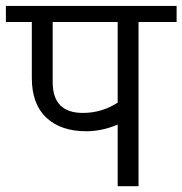

<svg xmlns="http://www.w3.org/2000/svg" viewBox="-35 -645 631 665"><path d="M372.6 0V-213.4Q317.9 -190.4 263.2 -190.4Q176.3 -190.4 125.7 -237.3Q75.2 -284.2 75.2 -375V-568.8H-14.6V-624.5H576.7V-568.8H444.8V0ZM252 -253.9Q317.9 -253.9 372.6 -289.6V-568.8H147.5V-360.4Q147.5 -253.9 252 -253.9Z"/></svg>

Font: Khula Regular
Style: Regular
Weight: 400
Designer: Erin McLaughlin, Steve Matteson
Version: Version 1.000;PS 1.0;hotconv 1.0.72;makeotf.lib2.5.5900